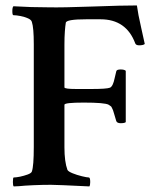

<svg xmlns="http://www.w3.org/2000/svg" viewBox="-20 -668 565 691"><path d="M29.3 2.9Q26.4 0 26.4 -12.7Q26.4 -29.3 29.3 -29.3Q38.1 -29.3 52.2 -32.2Q66.4 -35.2 79.6 -40Q92.8 -44.9 94.7 -50.8Q101.6 -70.3 101.6 -139.6V-508.8Q101.6 -568.4 94.7 -588.9Q92.8 -596.7 80.6 -602.1Q68.4 -607.4 53.2 -610.4Q38.1 -613.3 28.3 -613.3Q24.4 -613.3 24.4 -627.9Q24.4 -641.6 28.3 -645.5Q59.6 -643.6 91.8 -642.6Q124 -641.6 157.2 -641.6Q203.1 -640.6 312.5 -644.5Q367.2 -646.5 407.2 -647.5Q447.3 -648.4 472.7 -648.4Q474.6 -633.8 478.5 -613.3Q482.4 -592.8 488.3 -567.4L501 -509.8Q496.1 -504.9 480.5 -504.9Q469.7 -504.9 466.8 -511.7Q434.6 -598.6 341.8 -598.6H291Q217.8 -598.6 216.8 -585.9Q214.8 -574.2 213.4 -554.7Q211.9 -535.2 211.9 -506.8V-353.5Q211.9 -347.7 254.9 -347.7H308.6Q364.3 -347.7 376 -352.5Q386.7 -357.4 392.6 -386.7Q395.5 -399.4 398.4 -411.1Q399.4 -418 414.1 -418Q427.7 -418 432.6 -413.1V-228.5Q428.7 -224.6 414.1 -224.6Q401.4 -224.6 398.4 -232.4Q394.5 -246.1 391.6 -255.4Q388.7 -264.6 386.7 -271.5Q381.8 -282.2 380.9 -283.7Q379.9 -285.2 371.1 -291Q357.4 -298.8 281.2 -298.8Q211.9 -298.8 211.9 -291V-137.7Q211.9 -85.9 222.7 -56.6Q225.6 -50.8 241.2 -44.4Q256.8 -38.1 274.9 -33.7Q293 -29.3 299.8 -29.3Q304.7 -29.3 304.7 -12.7Q304.7 -2 301.8 2.9Q184.6 -2.9 163.1 -2.9Q133.8 -2.9 100.6 -1.5Q67.4 0 48.8 2Z"/></svg>

Font: Crimson Text SemiBold
Style: Regular
Weight: 600
Designer: Sebastian Kosch
Foundry: Sebastian Kosch
Version: Version 1.100; ttfautohint (v1.8.4)